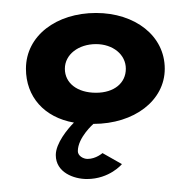

<svg xmlns="http://www.w3.org/2000/svg" viewBox="-20 -187 294 296"><path d="M20 -81C20 -38 48 -6 94 2C84 12 66 34 66 52C66 79 94 89 114 89C149 89 168 66 168 66L138 49C138 49 128 58 115 58C108 58 100 53 100 46C100 25 124 4 124 4C187 4 234 -32 234 -81C234 -132 188 -167 128 -167C67 -167 20 -132 20 -81ZM80 -81C80 -103 101 -119 128 -119C154 -119 174 -103 174 -81C174 -59 156 -44 128 -44C99 -44 80 -59 80 -81Z"/></svg>

Font: Hussar Tani
Style: Dwa
Weight: 700
Foundry: Cannot Into Space Fonts
Version: Version 0.92